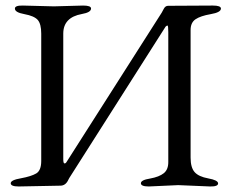

<svg xmlns="http://www.w3.org/2000/svg" viewBox="-20 -673 843 698"><path d="M525.4 -23.9Q558.6 -29.8 575.7 -43.5Q592.3 -57.1 591.8 -85V-556.2Q591.8 -580.1 588.9 -580.1Q585.9 -580.1 582 -576.2L231.9 -25.9Q231 -24.9 228.5 -19.5Q218.8 2 199.2 2L47.9 4.9Q19 4.9 19 -6.8Q19 -18.6 56.2 -24.9Q93.3 -31.7 111.8 -42.5Q129.9 -53.2 129.9 -87.9V-550.8Q129.9 -585.9 117.2 -600.6Q104 -615.2 68.8 -621.6Q33.7 -627.9 34.2 -642.1Q34.2 -653.3 63 -652.8L175.8 -649.9L282.2 -652.8Q311 -652.8 311 -642.1Q311 -627.9 277.8 -622.1Q210 -609.9 210 -550.8V-94.2Q210 -80.1 213.9 -79.1Q217.8 -78.1 221.2 -83L567.9 -627Q569.3 -628.9 575.2 -640.6Q581.1 -652.3 591.8 -651.9L753.9 -652.8Q782.7 -652.8 783.2 -642.1Q783.2 -627.9 746.1 -621.6Q709 -615.2 690.9 -603Q672.9 -590.8 672.9 -564V-100.1Q672.9 -64 687.5 -47.4Q702.1 -30.8 737.3 -24.4Q772.5 -18.1 772.9 -6.3Q772.9 5.4 744.1 4.9L627.9 0L521 4.9Q492.2 4.9 492.2 -6.8Q492.2 -18.6 525.4 -23.9Z"/></svg>

Font: EBGaramond
Style: Regular
Weight: 400
Version: Version 000.012g